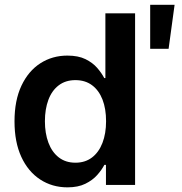

<svg xmlns="http://www.w3.org/2000/svg" viewBox="-20 -784 773 814"><path d="M266.1 10.3Q201.2 10.3 150.1 -23.2Q99.1 -56.6 70.3 -119.1Q41.5 -181.6 41.5 -269.5Q41.5 -358.4 71 -420.9Q100.6 -483.4 151.4 -515.9Q202.1 -548.3 265.6 -548.3Q312 -548.3 342.5 -533.2Q373 -518.1 392.1 -496.1Q411.1 -474.1 421.9 -453.1H426.8V-727.5H552.7V0H429.2V-85H422.4Q411.6 -64 392.1 -42Q372.6 -20 341.8 -4.9Q311 10.3 266.1 10.3ZM299.8 -94.2Q340.8 -94.2 369.9 -116.2Q398.9 -138.2 414.3 -178Q429.7 -217.8 429.7 -270Q429.7 -322.8 414.6 -361.8Q399.4 -400.9 370.4 -422.6Q341.3 -444.3 299.8 -444.3Q257.8 -444.3 228.8 -422.1Q199.7 -399.9 185.1 -360.6Q170.4 -321.3 170.4 -270Q170.4 -218.8 185.3 -179Q200.2 -139.2 229.2 -116.7Q258.3 -94.2 299.8 -94.2ZM616.7 -577.1V-763.7H720.2L694.8 -577.1Z"/></svg>

Font: Inter 17pt SemiBold
Style: Regular
Weight: 600
Version: Version 4.001;git-66647c0bb